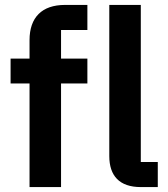

<svg xmlns="http://www.w3.org/2000/svg" viewBox="-20 -760 684 780"><path d="M100 0H228V-421H335V-522H228V-638H335V-740H244C150 -740 100 -689 100 -597V-522H23V-421H100ZM621 0V-102H552V-740H424V-126C424 -46 465 0 552 0Z"/></svg>

Font: IBM Plex Thai SemiBold
Style: Regular
Weight: 600
Designer: Mike Abbink, Paul van der Laan, Pieter van Rosmalen, Ben Mitchell, Mark Frömberg
Foundry: Bold Monday
Version: Version 1.0